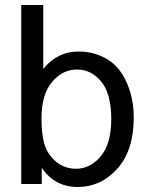

<svg xmlns="http://www.w3.org/2000/svg" viewBox="-20 -736 596 768"><path d="M147 0H65V-716H153V-460Q209 -530 295 -530Q343 -530 386 -511Q429 -492 456.5 -457Q484 -422 499.5 -372.5Q515 -323 515 -267Q515 -134 449 -61Q383 12 291 12Q199 12 147 -65ZM146 -263Q146 -170 171 -128Q213 -61 284 -61Q341 -61 383 -111Q425 -161 425 -260Q425 -361 385 -409.5Q345 -458 288 -458Q230 -458 188 -408Q146 -358 146 -263Z"/></svg>

Font: Ekushey Amar Desh
Style: Regular
Weight: 400
Designer: Al Mamun Sumon
Foundry: Al Mamun Sumon
Version: Version 1.0